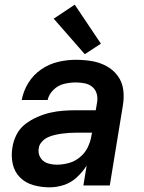

<svg xmlns="http://www.w3.org/2000/svg" viewBox="-20 -794 616 822"><path d="M192 8Q223 8 253.5 -2Q284 -12 308.5 -34.5Q333 -57 351 -85L337 0H450L506 -342Q512 -377 507.5 -410.5Q503 -444 483.5 -470Q464 -496 435 -511.5Q406 -527 372.5 -532.5Q339 -538 304 -538Q267 -538 228.5 -529Q190 -520 156 -496.5Q122 -473 101 -438.5Q80 -404 73 -366H184Q189 -390 209 -409.5Q229 -429 254.5 -435Q280 -441 304 -441Q323 -441 341.5 -437.5Q360 -434 374 -423Q388 -412 393.5 -394.5Q399 -377 396 -358L390 -322H307Q279 -322 251 -320Q223 -318 195 -311.5Q167 -305 139.5 -293Q112 -281 88 -262.5Q64 -244 50.5 -217Q37 -190 33 -162Q27 -127 34.5 -92.5Q42 -58 65.5 -34.5Q89 -11 122.5 -1.5Q156 8 192 8ZM223 -89Q202 -89 182.5 -95.5Q163 -102 152.5 -120Q142 -138 146 -160Q148 -175 159.5 -187.5Q171 -200 185.5 -206.5Q200 -213 215.5 -216.5Q231 -220 246 -222Q261 -224 276.5 -225Q292 -226 307 -226H374L371 -211Q367 -186 355 -162Q343 -138 321.5 -120.5Q300 -103 274.5 -96Q249 -89 223 -89ZM343 -562 412 -607 300 -774 210 -714Z"/></svg>

Font: Iosevka Sparkle SmBdObl
Style: Regular
Weight: 600
Italic angle: -9°
Designer: Belleve Invis
Foundry: Belleve Invis
Version: Version 4.5.0; ttfautohint (v1.8.3)